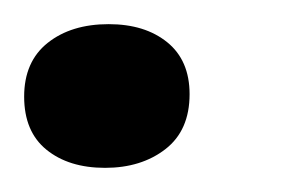

<svg xmlns="http://www.w3.org/2000/svg" viewBox="-34 -117 254 159"><path d="M123 -39Q123 -9 103 6.5Q83 22 53 22Q23 22 4.5 7Q-14 -8 -14 -37Q-14 -66 5.5 -81.5Q25 -97 56 -97Q86 -97 104.5 -82Q123 -67 123 -39Z"/></svg>

Font: Sansita Light Italic
Style: Regular
Weight: 300
Italic angle: -11°
Designer: Pablo Cosgaya
Foundry: Omnibus-Type
Version: Version 1.006